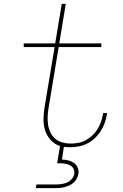

<svg xmlns="http://www.w3.org/2000/svg" viewBox="-20 -755 640 995"><path d="M166 220 169 201H269Q283 201 298 199Q313 197 327 191Q341 185 351.5 173Q362 161 365 146Q367 131 360.5 119Q354 107 342 101Q330 95 315.5 93Q301 91 287 91H276L291 2Q263 -7 243 -29Q223 -51 214 -79Q205 -107 205.5 -138Q206 -169 211 -200L263 -511H103V-530H266L300 -735H321L287 -530H505V-511H284L232 -197Q228 -175 227 -153Q226 -131 229 -109.5Q232 -88 241 -69Q250 -50 265.5 -36.5Q281 -23 302 -17Q323 -11 345 -11Q365 -11 385 -14.5Q405 -18 423.5 -28Q442 -38 458 -52.5Q474 -67 485 -85Q496 -103 503 -122Q510 -141 513 -161Q514 -163 514 -165Q514 -167 514 -169H535Q535 -167 534.5 -165Q534 -163 534 -161Q530 -138 522 -116Q514 -94 501 -74Q488 -54 470 -37.5Q452 -21 430.5 -10.5Q409 0 386.5 4Q364 8 342 8Q334 8 326.5 7.5Q319 7 311 6L301 72Q317 72 333.5 76Q350 80 363 89Q376 98 382.5 113.5Q389 129 386 146Q384 158 378 170Q372 182 362 191Q352 200 340 205.5Q328 211 315.5 214.5Q303 218 290.5 219Q278 220 266 220Z"/></svg>

Font: Iosevka Curly ThExObl
Style: Regular
Weight: 100
Width: 7
Italic angle: -9°
Monospace: yes
Designer: Belleve Invis
Foundry: Belleve Invis
Version: Version 11.1.0; ttfautohint (v1.8.3)